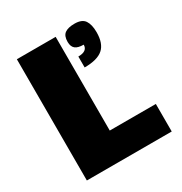

<svg xmlns="http://www.w3.org/2000/svg" viewBox="-166 -835 912 960"><g transform="rotate(-30 290.0 -355.0)"><path d="M550 -159V0H60V-700H284V-159ZM398 -710Q441 -710 457 -686Q473 -662 473 -618Q473 -553 440 -524Q407 -495 333 -495V-558Q386 -558 386 -596Q353 -596 338 -608.5Q323 -621 323 -648Q323 -683 342 -696.5Q361 -710 398 -710Z"/></g></svg>

Font: Fivo Sans Black
Style: Regular
Weight: 900
Designer: Alexander Slobzheninov
Foundry: Alexander Slobzheninov
Version: 1.0